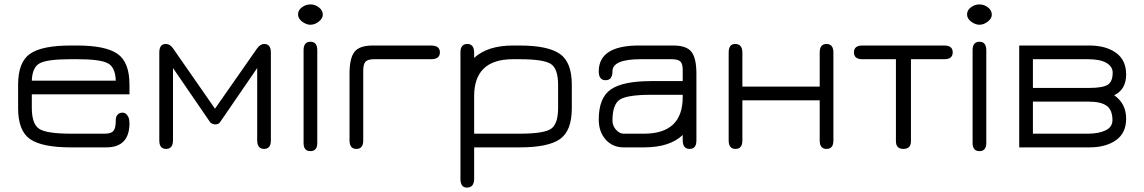

<svg xmlns="http://www.w3.org/2000/svg" viewBox="-20 -667 5180 869"><path d="M566 -284V-240H124V-179Q124 -105 158 -83.5Q192 -62 300 -62H454Q483 -62 493.5 -74.5Q504 -87 504 -122Q504 -150 526 -156Q549 -162 561 -137Q566 -126 566 -110Q566 0 461 0H300Q170 0 116 -37.5Q62 -75 62 -177V-284Q62 -386 116 -423.5Q170 -461 300 -461H329Q457 -461 511.5 -423.5Q566 -386 566 -284ZM329 -399H300Q195 -399 160.5 -381Q126 -363 124 -302H504Q502 -363 467.5 -381Q433 -399 329 -399Z M1144 -359 976 -114Q969 -104 955 -104Q941 -104 931 -114L763 -359V-33Q763 7 732 7Q701 7 701 -31V-429Q701 -468 730 -468Q750 -468 764 -447L953 -175L1143 -447Q1158 -468 1176 -468Q1206 -468 1206 -429V-31Q1206 7 1175 7Q1144 7 1144 -33Z M1423 -634Q1441 -620 1441 -601Q1441 -583 1422.5 -569Q1404 -555 1385 -555Q1366 -555 1347.5 -569Q1329 -583 1329 -602Q1329 -621 1346.5 -634Q1364 -647 1385 -647Q1406 -647 1423 -634ZM1354 -20V-440Q1354 -478 1385 -478Q1416 -478 1416 -440V-20Q1416 17 1385 17Q1354 17 1354 -20Z M1931 -399H1674Q1644 -399 1634 -387.5Q1624 -376 1624 -346V-31Q1624 7 1593 7Q1562 7 1562 -31V-333Q1562 -404 1584.5 -432.5Q1607 -461 1667 -461H1931Q1971 -461 1971 -430Q1971 -399 1931 -399Z M2568 -284V-177Q2568 -75 2514.5 -37.5Q2461 0 2333 0H2126V142Q2126 182 2093 182Q2064 182 2064 142V-430Q2064 -468 2095 -468Q2126 -468 2126 -428V-405Q2187 -461 2302 -461H2331Q2459 -461 2513.5 -423.5Q2568 -386 2568 -284ZM2506 -179V-282Q2506 -357 2472.5 -378Q2439 -399 2331 -399H2302Q2126 -399 2126 -232V-62H2333Q2439 -62 2472.5 -83Q2506 -104 2506 -179Z M2928 -300H3070V-350Q3070 -378 3059.5 -388.5Q3049 -399 3020 -399H2879Q2752 -399 2752 -344Q2752 -304 2721 -304Q2690 -304 2690 -344Q2690 -461 2872 -461H3027Q3087 -461 3109.5 -432.5Q3132 -404 3132 -333V-31Q3132 7 3101 7Q3070 7 3070 -33V-56Q3011 0 2895 0H2802Q2753 0 2721.5 -35Q2690 -70 2690 -126Q2690 -225 2745 -262.5Q2800 -300 2928 -300ZM3070 -238H2928Q2820 -238 2786 -216.5Q2752 -195 2752 -121Q2752 -98 2768 -80Q2784 -62 2802 -62H2895Q3070 -62 3070 -228Z M3340 -213V-31Q3340 7 3309 7Q3278 7 3278 -31V-429Q3278 -468 3307 -468Q3340 -468 3340 -429V-275H3690V-429Q3690 -468 3721 -468Q3752 -468 3752 -429V-31Q3752 7 3721 7Q3690 7 3690 -31V-213Z M3883 -461H4254Q4292 -461 4292 -430Q4292 -399 4254 -399H4103V-28Q4103 7 4069 7Q4035 7 4035 -28V-399H3883Q3845 -399 3845 -430Q3845 -461 3883 -461Z M4451 -634Q4469 -620 4469 -601Q4469 -583 4450.5 -569Q4432 -555 4413 -555Q4394 -555 4375.5 -569Q4357 -583 4357 -602Q4357 -621 4374.5 -634Q4392 -647 4413 -647Q4434 -647 4451 -634ZM4382 -20V-440Q4382 -478 4413 -478Q4444 -478 4444 -440V-20Q4444 17 4413 17Q4382 17 4382 -20Z M4593 0V-461H4911Q4985 -461 5031 -428Q5077 -395 5077 -330Q5077 -262 5023 -236Q5077 -198 5077 -130Q5077 -65 5031 -32.5Q4985 0 4911 0ZM4904 -399H4655V-269H4908Q4970 -269 4993 -283Q5016 -297 5016 -338Q5016 -366 4987.5 -382.5Q4959 -399 4904 -399ZM4908 -207H4655V-62H4904Q4953 -62 4984 -77Q5015 -92 5015 -123Q5015 -169 4989 -188Q4963 -207 4908 -207Z"/></svg>

Font: Jura Medium
Style: Regular
Weight: 500
Designer: Daniel Johnson, Alexei Vanyashin
Foundry: Daniel Johnson
Version: Version 5.103